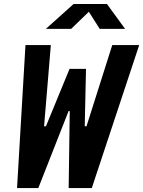

<svg xmlns="http://www.w3.org/2000/svg" viewBox="-20 -960 730 980"><path d="M110 -730 67 0H175.5L330 -393H336L330.5 0H448.5L690.5 -730H553L421.5 -315.5H412.5L419 -608.5H335L214.5 -315.5H205L239.5 -730ZM214 -812.5H343L433.5 -900L489 -812.5H618.5L526 -939.5H355.5Z"/></svg>

Font: Monaspace Neon
Style: Bold Italic
Weight: 700
Italic angle: -11°
Designer: Riley Cran & the Lettermatic Team
Foundry: Lettermatic
Version: Version 1.200 (Monaspace Neon)